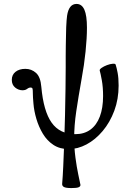

<svg xmlns="http://www.w3.org/2000/svg" viewBox="-20 -745 640 976"><path d="M329 13Q284 13 251.5 -8.5Q219 -30 198 -65Q177 -100 165 -140.5Q153 -181 150 -219Q147 -252 147 -269.5Q147 -287 145.5 -293.5Q144 -300 135 -300Q131 -300 126 -298Q121 -296 118 -293Q112 -289 106.5 -287.5Q101 -286 96 -286Q74 -286 57 -300Q40 -314 40 -339Q40 -365 59 -380Q78 -395 109 -395Q140 -395 163 -374.5Q186 -354 190 -304Q201 -180 242.5 -121.5Q284 -63 363 -63Q408 -63 439.5 -86Q471 -109 487.5 -152.5Q504 -196 504 -257Q504 -302 497.5 -337.5Q491 -373 487 -386Q485 -392 496.5 -400Q508 -408 524 -414Q540 -420 553.5 -421Q567 -422 568 -416Q573 -401 578 -374.5Q583 -348 583 -310Q583 -241 561 -182Q539 -123 502 -79Q465 -35 420 -11Q375 13 329 13ZM343 211Q315 211 305 205.5Q295 200 296 189Q299 155 301.5 100Q304 45 306.5 -22Q309 -89 310.5 -159Q312 -229 313 -292.5Q314 -356 314 -403Q314 -432 314 -460Q314 -488 314.5 -514Q315 -540 315.5 -563.5Q316 -587 316.5 -606.5Q317 -626 318.5 -641Q320 -656 321 -665Q330 -725 369 -725Q396 -725 409 -695.5Q422 -666 422 -604Q422 -552 415 -483.5Q408 -415 395 -345Q378 -249 367.5 -178Q357 -107 357 -42Q357 7 363.5 56Q370 105 378 142.5Q386 180 389 195Q389 203 379.5 207Q370 211 343 211Z"/></svg>

Font: Junicode VF
Style: Italic
Weight: 400
Italic angle: -11°
Designer: Peter S. Baker
Version: Version 2.209